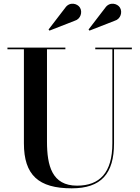

<svg xmlns="http://www.w3.org/2000/svg" viewBox="-20 -1009 759 1044"><path d="M603.5 -896C636 -905 647.5 -943.5 632 -968C618.5 -990 576 -1001.5 552 -966.5L461.5 -848.5L466.5 -842.5ZM386 -896C418.5 -905 430 -943.5 414.5 -968C401 -990 358.5 -1001.5 334.5 -966.5L244 -848.5L249 -842.5ZM20.5 -750V-741H110V-230C110 -57 189.5 15 370 15C530.5 15 600 -65 600 -230V-741H697V-750H498V-741H591V-230C591 -69.5 521.5 0.5 399 0.5C262.5 0.5 235.5 -108 235.5 -240V-741H335.5V-750Z"/></svg>

Font: Bodoni* 24pt Medium
Style: Regular
Weight: 500
Version: Version 2.3